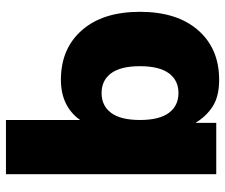

<svg xmlns="http://www.w3.org/2000/svg" viewBox="-76 -490 762 650"><g transform="rotate(90 305.0 -165.0)"><path d="M250 9.8Q144.5 9.8 82.3 -61.3Q20 -132.3 20 -257.8Q20 -383.3 82.3 -454.6Q144.5 -525.9 250 -525.9Q305.7 -525.9 339.4 -504.6Q373 -483.4 396 -445.8V-516.1H569.8V195.8H386.2V-55.2Q339.8 9.8 250 9.8ZM228 -160.2Q252 -127.9 294.9 -127.9Q337.9 -127.9 362.1 -160.2Q386.2 -192.4 386.2 -257.8Q386.2 -323.2 362.1 -355.7Q337.9 -388.2 294.9 -388.2Q252 -388.2 228 -355.7Q204.1 -323.2 204.1 -257.8Q204.1 -192.4 228 -160.2Z"/></g></svg>

Font: Creato Display Black
Style: Regular
Weight: 900
Version: Version 1.000